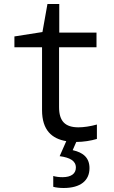

<svg xmlns="http://www.w3.org/2000/svg" viewBox="-20 -699 570 959"><path d="M298 240C382 240 427 203 427 141C427 90 397 63 343 51L361 10C396 10 434 4 464 -5V-77C432 -68 398 -63 372 -63C305 -63 275 -94 275 -164V-463H462V-536H276V-679H217L192 -539L52 -517V-463H190V-149C190 -49 239 -6 311 6L278 81C329 88 359 104 359 138C359 168 336 186 292 186C276 186 259 184 246 180V234C259 238 279 240 298 240Z"/></svg>

Font: Noto Sans Mono Condensed
Style: Regular
Weight: 400
Width: 3
Designer: Monotype Design Team
Foundry: Monotype Imaging Inc.
Version: Version 2.014